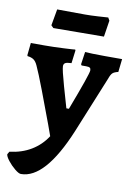

<svg xmlns="http://www.w3.org/2000/svg" viewBox="-120 -737 721 1040"><g transform="rotate(10 240.5 -216.5)"><path d="M-21 149 -12 134Q55 126 106.5 95Q158 64 191 13L169 -48Q138 -132 103 -224Q68 -316 51 -352Q41 -374 28 -382.5Q15 -391 -5 -393L-7 -398L0 -466H76Q123 -466 183 -469Q243 -472 243 -473L245 -468L236 -397Q210 -396 201.5 -390.5Q193 -385 193 -373Q193 -354 217.5 -267.5Q242 -181 251 -151H265Q343 -356 343 -376Q343 -386 337.5 -390Q332 -394 317 -394H292L288 -400L298 -469Q309 -468 340 -467Q371 -466 406 -466H502L494 -394Q472 -389 463 -380.5Q454 -372 446 -349L319 -38Q203 242 70 242Q58 242 36 224Q14 206 -3.5 183.5Q-21 161 -21 149ZM93 -580 109 -670 263 -669Q294 -669 335 -671.5Q376 -674 389 -675L398 -659L384 -569L243 -568L106 -567Z"/></g></svg>

Font: Alegreya ExtraBold
Style: Regular
Weight: 800
Designer: Juan Pablo del Peral
Foundry: Huerta Tipografica
Version: Version 2.007; ttfautohint (v1.6)